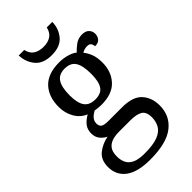

<svg xmlns="http://www.w3.org/2000/svg" viewBox="-297 -818 1132 1132"><g transform="rotate(-45 269.0 -251.5)"><path d="M231 240Q127 240 75 201.5Q23 163 23 94Q23 35 61 5Q99 -25 148 -34Q128 -43 110.5 -63.5Q93 -84 93 -116Q93 -146 108.5 -168Q124 -190 158 -210Q115 -228 91.5 -269.5Q68 -311 68 -361Q68 -447 115 -496.5Q162 -546 256 -546Q292 -546 324 -536Q356 -526 370 -513Q384 -529 409 -548Q434 -567 467 -567Q497 -567 511.5 -551.5Q526 -536 526 -515Q526 -494 513.5 -478.5Q501 -463 473 -463Q473 -474 466.5 -485.5Q460 -497 440 -497Q417 -497 397 -485Q414 -464 425 -435.5Q436 -407 436 -364Q436 -290 391.5 -241Q347 -192 256 -192Q244 -192 228.5 -193.5Q213 -195 203 -197Q184 -187 170 -172Q156 -157 156 -134Q156 -116 167.5 -106Q179 -96 218 -96H331Q420 -96 458 -54Q496 -12 496 53Q496 139 431.5 189.5Q367 240 231 240ZM253 -240Q302 -240 322 -270Q342 -300 342 -365Q342 -433 321.5 -465Q301 -497 252 -497Q204 -497 183 -464Q162 -431 162 -364Q162 -300 183.5 -270Q205 -240 253 -240ZM233 191Q305 191 344 175.5Q383 160 398.5 132.5Q414 105 414 70Q414 24 388 8.5Q362 -7 312 -7H214Q186 -7 161 0.5Q136 8 120 28Q104 48 104 88Q104 117 115 140.5Q126 164 154 177.5Q182 191 233 191ZM256 -606Q185 -606 151.5 -646.5Q118 -687 116 -743H162Q170 -707 194.5 -691Q219 -675 256 -675Q293 -675 317.5 -691Q342 -707 350 -743H396Q395 -687 361 -646.5Q327 -606 256 -606Z"/></g></svg>

Font: Noto Serif Oriya
Style: Regular
Weight: 400
Designer: David Williams
Foundry: Google LLC, David Williams
Version: Version 1.051; ttfautohint (v1.8.4.7-5d5b)